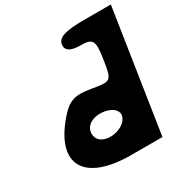

<svg xmlns="http://www.w3.org/2000/svg" viewBox="-193 -1084 1145 1184"><g transform="rotate(-30 379.0 -491.5)"><path d="M373 -862C367 -822 400 -800 467 -800C558 -800 568 -781 549 -656C527 -514 526 -512 392 -535C283 -553 240 -539 173 -462C-28 -229 71 -58 404 -58H625L758 -925H571C433 -925 380 -908 373 -862ZM475 -300C464 -225 322 -190 271 -250C252 -273 252 -313 271 -338C322 -406 486 -375 475 -300Z"/></g></svg>

Font: Hussar Skorodowane
Style: Ky
Weight: 700
Foundry: Cannot Into Space Fonts
Version: Version 0.892